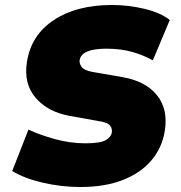

<svg xmlns="http://www.w3.org/2000/svg" viewBox="-20 -737 725 769"><path d="M29 0ZM302 12Q225 12 150.5 -5.5Q76 -23 29 -52L94 -218Q138 -197 199.5 -180Q261 -163 322 -163Q381 -163 403 -175.5Q425 -188 428 -207Q430 -223 420.5 -234.5Q411 -246 381 -251L258 -273Q171 -289 122.5 -345.5Q74 -402 88 -490Q105 -597 196 -657Q287 -717 429 -717Q495 -717 559 -701.5Q623 -686 660 -657L592 -495Q558 -515 511.5 -528.5Q465 -542 406 -542Q306 -542 299 -496Q297 -483 307 -469Q317 -455 350 -449L471 -428Q563 -412 608.5 -356Q654 -300 640 -213Q630 -147 587.5 -96Q545 -45 473 -16.5Q401 12 302 12Z"/></svg>

Font: Winston Black
Style: Italic
Weight: 900
Italic angle: -9°
Designer: Original fonts by Vernon Adams / Changes by Cristiano Sobral
Foundry: VOriginal fonts by Vernon Adams / Changes by Cristiano Sobral
Version: Version 2.503;July 17, 2020;FontCreator 13.0.0.2655 64-bit